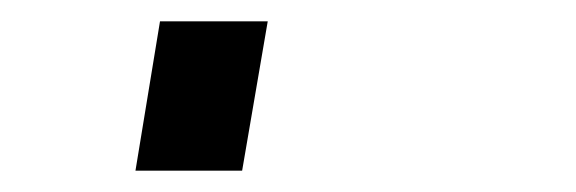

<svg xmlns="http://www.w3.org/2000/svg" viewBox="-20 60 540 180"><path d="M107 220 130 80H231L207 220Z"/></svg>

Font: Iosevka Curly Heavy Oblique
Style: Regular
Weight: 900
Italic angle: -9°
Monospace: yes
Designer: Belleve Invis
Foundry: Belleve Invis
Version: Version 11.1.0; ttfautohint (v1.8.3)